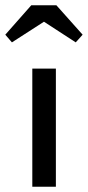

<svg xmlns="http://www.w3.org/2000/svg" viewBox="-52 -705 332 725"><path d="M70 -446H159V0H70ZM-32 -574 66 -685H161L260 -574L234 -545L114 -623L-7 -545Z"/></svg>

Font: Tilda Sans Medium
Style: Regular
Weight: 500
Designer: ParaType Ltd
Foundry: ParaType Ltd
Version: Version 1.009